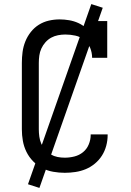

<svg xmlns="http://www.w3.org/2000/svg" viewBox="-20 -838 640 940"><path d="M297 8Q269 8 240.5 3Q212 -2 187 -15Q162 -28 142 -48.5Q122 -69 109.5 -94.5Q97 -120 92 -148Q87 -176 87 -205V-530Q87 -557 90.5 -583.5Q94 -610 104 -635Q114 -660 131 -681.5Q148 -703 170.5 -717Q193 -731 219 -737Q245 -743 272 -743Q295 -743 318.5 -739Q342 -735 363 -725.5Q384 -716 401.5 -700.5Q419 -685 431 -665V-735H505V-555H431Q431 -580 421.5 -603.5Q412 -627 393 -642.5Q374 -658 349.5 -663.5Q325 -669 300 -669Q282 -669 264 -665.5Q246 -662 230.5 -653.5Q215 -645 202.5 -631Q190 -617 182.5 -600.5Q175 -584 172.5 -566Q170 -548 170 -530V-205Q170 -187 172.5 -169Q175 -151 182 -134.5Q189 -118 201 -104.5Q213 -91 228.5 -82Q244 -73 261.5 -69.5Q279 -66 297 -66Q321 -66 344.5 -72Q368 -78 386.5 -93Q405 -108 414.5 -131Q424 -154 424 -177V-180H507V-176Q507 -150 500 -124Q493 -98 479 -76Q465 -54 444.5 -37Q424 -20 400 -10Q376 0 349.5 4Q323 8 297 8ZM173 82 117 64 427 -818 483 -800Z"/></svg>

Font: Iosevka Etoile
Style: Regular
Weight: 400
Designer: Belleve Invis
Foundry: Belleve Invis
Version: Version 33.2.4